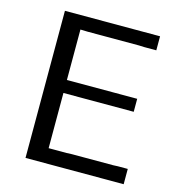

<svg xmlns="http://www.w3.org/2000/svg" viewBox="-104 -781 804 871"><g transform="rotate(15 298.5 -345.5)"><path d="M94.2 0V-690.9H541V-625H483.9L459 -626H219.2L184.1 -627V-390.1H514.2V-329.1H184.1V-69.8H269L293 -70.8H486.8L508.8 -71.8H555.2V0Z"/></g></svg>

Font: CMU Sans Serif
Style: Medium
Weight: 500
Version: Version 0.7.0